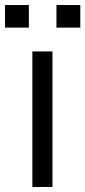

<svg xmlns="http://www.w3.org/2000/svg" viewBox="-49 -745 340 765"><path d="M80 0V-540H160V0ZM-29 -635V-725H66V-635ZM176 -635V-725H271V-635Z"/></svg>

Font: Carrois Gothic
Style: Regular
Weight: 400
Designer: Ralph du Carrois
Foundry: Ralph du Carrois
Version: Version 1.002